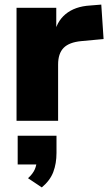

<svg xmlns="http://www.w3.org/2000/svg" viewBox="-20 -526 474 836"><path d="M52 0V-492H225V-371H215Q225 -431 265.5 -464.5Q306 -498 372 -502L421 -506L431 -356L334 -347Q281 -342 257 -317.5Q233 -293 233 -245V0ZM162 290 102 250Q123 231 131.5 211.5Q140 192 140 170L175 190H57V65H226V140Q226 186 212 223Q198 260 162 290Z"/></svg>

Font: Nunito Sans 12pt ExtraLight 12pt Black
Style: Regular
Weight: 900
Version: Version 3.101;gftools[0.9.27]